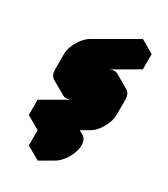

<svg xmlns="http://www.w3.org/2000/svg" viewBox="-217 -797 955 1094"><g transform="rotate(30 260.0 -250.0)"><path d="M303 -50Q338 -70 364 -55Q390 -40 390 0Q390 26 378 56Q366 86 346 111.5Q326 137 303 150L217 200V100L303 50V-50L130 50V-50L390 -200V-300L217 -200Q182 -180 156 -195Q130 -210 130 -250V-350Q130 -377 142 -406.5Q154 -436 174 -461.5Q194 -487 217 -500L476 -650V-550L217 -400V-300L390 -400Q424 -420 450 -405Q476 -390 476 -350V-250Q476 -224 464 -194Q452 -164 432.5 -138.5Q413 -113 390 -100ZM390 -300V-200L303 -250V-350ZM303 -50V50L217 0V-100ZM303 50 217 100 130 50 217 0ZM217 100V200L130 150V50ZM364 -55Q338 -70 303 -50L217 -100Q251 -120 277 -105ZM450 -405Q424 -420 390 -400L217 -300L130 -350L303 -450Q338 -470 364 -455ZM390 -200 130 -50 43 -100 303 -250ZM130 -50V50L43 0V-100ZM476 -650 217 -500Q194 -487 174 -461.5Q154 -436 142 -406.5Q130 -377 130 -350V-250Q130 -210 156 -195L69 -245Q43 -260 43 -300V-400Q43 -427 55 -456.5Q67 -486 87 -511.5Q107 -537 130 -550L390 -700Z"/></g></svg>

Font: Nabla
Style: Regular
Weight: 400
Designer: Arthur Reinders Folmer
Foundry: Typearture
Version: Version 1.002